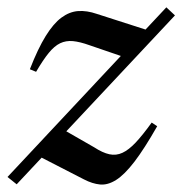

<svg xmlns="http://www.w3.org/2000/svg" viewBox="-38 -493 497 524"><path d="M-17.5 -10 416 -473 439.5 -451 7.5 10ZM60.5 -297 43.5 -304Q65.5 -360.5 86.8 -394.8Q108 -429 129.8 -445Q151.5 -461 175.2 -462.8Q199 -464.5 226.5 -455L379 -406L316 -332L206.5 -369.5Q180 -379 161 -380.8Q142 -382.5 126.2 -375Q110.5 -367.5 95 -348.5Q79.5 -329.5 60.5 -297ZM191 -3.5 63.5 -69 131 -141.5 219 -91Q242 -76 260.5 -72Q279 -68 296.2 -76Q313.5 -84 332.5 -104.2Q351.5 -124.5 376 -158.5L391 -148.5Q356 -87 328.8 -51.5Q301.5 -16 278.8 -1.8Q256 12.5 235 10.5Q214 8.5 191 -3.5Z"/></svg>

Font: Newsreader 36pt Medium
Style: Italic
Weight: 500
Italic angle: -17°
Designer: Hugues Gentile
Foundry: Production Type
Version: Version 1.003